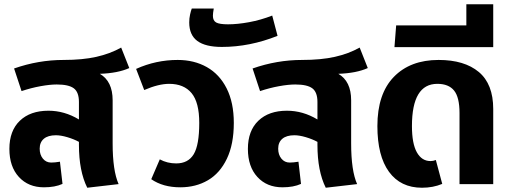

<svg xmlns="http://www.w3.org/2000/svg" viewBox="-20 -863 2404 900"><path d="M508 -191Q508 -63 536 0L389 17Q350 -61 350 -184V-198Q326 -211 295.5 -220Q265 -229 242 -229Q205 -229 185.5 -212.5Q166 -196 166 -166Q166 -138 181 -119.5Q196 -101 220 -101Q237 -101 261 -105L273 -1Q238 15 186 15Q113 15 68.5 -33.5Q24 -82 24 -165Q24 -250 73 -297Q122 -344 207 -344Q282 -344 350 -303V-385Q350 -431 326 -449Q302 -467 246 -467Q214 -467 170 -459Q126 -451 81 -436L46 -542Q160 -582 278 -582Q367 -582 431.5 -596.5Q496 -611 548 -640L586 -544Q533 -520 448 -517Q508 -482 508 -393Z M806 -97Q862 -97 888 -140Q914 -183 914 -287Q914 -383 878 -426.5Q842 -470 773 -470Q723 -470 656 -441L618 -540Q711 -582 813 -582Q890 -582 949.5 -548.5Q1009 -515 1042.5 -448.5Q1076 -382 1076 -287Q1076 -187 1043.5 -119Q1011 -51 954.5 -18Q898 15 825 15Q744 15 689 -23L729 -116Q764 -97 806 -97Z M867 -758Q867 -777 871 -795Q875 -813 879 -823H982Q978 -801 978 -789Q978 -766 993.5 -757.5Q1009 -749 1049 -749Q1093 -749 1147.5 -759Q1202 -769 1256 -790L1281 -695Q1151 -643 1020 -643Q943 -643 905 -671Q867 -699 867 -758Z M1626 -191Q1626 -63 1654 0L1507 17Q1468 -61 1468 -184V-198Q1444 -211 1413.5 -220Q1383 -229 1360 -229Q1323 -229 1303.5 -212.5Q1284 -196 1284 -166Q1284 -138 1299 -119.5Q1314 -101 1338 -101Q1355 -101 1379 -105L1391 -1Q1356 15 1304 15Q1231 15 1186.5 -33.5Q1142 -82 1142 -165Q1142 -250 1191 -297Q1240 -344 1325 -344Q1400 -344 1468 -303V-385Q1468 -431 1444 -449Q1420 -467 1364 -467Q1332 -467 1288 -459Q1244 -451 1199 -436L1164 -542Q1278 -582 1396 -582Q1485 -582 1549.5 -596.5Q1614 -611 1666 -640L1704 -544Q1651 -520 1566 -517Q1626 -482 1626 -393Z M1749 -272Q1749 -423 1826 -502.5Q1903 -582 2036 -582Q2157 -582 2224.5 -525.5Q2292 -469 2292 -352V0H2134V-333Q2134 -407 2108.5 -438.5Q2083 -470 2030 -470Q1911 -470 1911 -272Q1911 -190 1934 -149Q1957 -108 1998 -108Q2011 -108 2023 -113L2053 -1Q2010 17 1958 17Q1858 17 1803.5 -57.5Q1749 -132 1749 -272Z M1837 -744H2166V-843H2292V-642H1829Z"/></svg>

Font: FiraGOUPP
Style: Bold
Weight: 700
Designer: bBox Type
Foundry: bBox Type GmbH
Version: Version 1.001